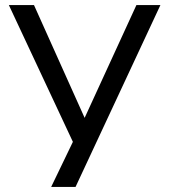

<svg xmlns="http://www.w3.org/2000/svg" viewBox="-20 -740 668 760"><path d="M279 0H182.5L268.5 -178.5L15 -720H114.5L315 -273.5L520 -720H615Z"/></svg>

Font: CCSD_manrope Medium
Style: Regular
Weight: 500
Designer: Mikhail Sharanda
Foundry: Mikhail Sharanda
Version: Version 4.503